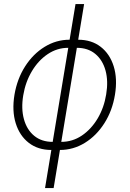

<svg xmlns="http://www.w3.org/2000/svg" viewBox="-20 -748 656 972"><path d="M239.7 11.2Q172.4 11.2 125.7 -24.9Q79.1 -61 59.6 -124Q40 -187 53.2 -268.1Q66.9 -349.1 107.2 -412.1Q147.5 -475.1 206.1 -511Q264.6 -546.9 332 -546.9H375.5Q443.4 -546.9 489.7 -511Q536.1 -475.1 555.7 -412.1Q575.2 -349.1 562 -268.6Q548.8 -187.5 508.5 -124.3Q468.3 -61 409.7 -24.9Q351.1 11.2 283.2 11.2ZM246.6 -29.8H290Q347.2 -29.8 394.5 -61.8Q441.9 -93.8 474.4 -148.4Q506.8 -203.1 517.6 -270.5Q528.8 -337.9 514.2 -391.1Q499.5 -444.3 462.4 -475.1Q425.3 -505.9 369.1 -505.9H325.2Q269 -505.9 221.4 -473.9Q173.8 -441.9 141.4 -387.5Q108.9 -333 97.7 -265.6Q86.4 -198.2 101.1 -144.8Q115.7 -91.3 153.1 -60.5Q190.4 -29.8 246.6 -29.8ZM208 204.1 362.3 -727.5H405.8L251.5 204.1Z"/></svg>

Font: Inter 18pt ExtraLight
Style: Italic
Weight: 250
Italic angle: -9.3988°
Designer: Rasmus Andersson
Foundry: rsms
Version: Version 4.001;git-66647c0bb